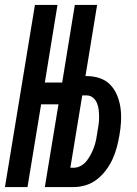

<svg xmlns="http://www.w3.org/2000/svg" viewBox="-32 -755 552 775"><path d="M-12 0 109 -735H200L149 -422H219L270 -735H360L313 -448H317Q345 -448 370.5 -439.5Q396 -431 413.5 -412.5Q431 -394 441 -369.5Q451 -345 454.5 -318.5Q458 -292 456.5 -264.5Q455 -237 450 -209Q446 -185 439.5 -160.5Q433 -136 422.5 -113Q412 -90 396 -68.5Q380 -47 359.5 -31Q339 -15 314.5 -7.5Q290 0 266 0H149L204 -334H134L79 0ZM266 -78Q281 -78 295 -86Q309 -94 318.5 -106.5Q328 -119 335.5 -133.5Q343 -148 348 -162.5Q353 -177 356 -191.5Q359 -206 361 -221V-222Q364 -237 366 -252Q368 -267 368 -281.5Q368 -296 366.5 -310.5Q365 -325 359.5 -338.5Q354 -352 343 -361Q332 -370 317 -370H300L252 -78Z"/></svg>

Font: Iosevka Term Curly SmBd Obl
Style: Regular
Weight: 600
Italic angle: -9°
Designer: Belleve Invis
Foundry: Belleve Invis
Version: Version 32.3.0